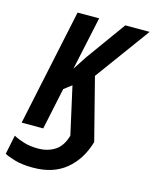

<svg xmlns="http://www.w3.org/2000/svg" viewBox="-169 -804 909 1135"><g transform="rotate(15 285.5 -237.0)"><path d="M144 240Q77 240 31.5 226.5Q-14 213 -32 202L-8 85Q17 99 55.5 111Q94 123 143 123Q202 123 246 95Q290 67 309 0L244 -291L197 -255L143 0H11L162 -714H294L224 -387L278 -470L454 -714H603L358 -379L455 0Q423 111 345 175.5Q267 240 144 240Z"/></g></svg>

Font: Noto Sans Condensed
Style: Bold Italic
Weight: 700
Width: 3
Italic angle: -12°
Designer: Monotype Design Team
Foundry: Monotype Imaging Inc.
Version: Version 2.013; ttfautohint (v1.8.4.7-5d5b)